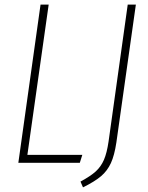

<svg xmlns="http://www.w3.org/2000/svg" viewBox="-20 -702 637 828"><path d="M189.9 -682.1 98.1 -34.2H335L324.2 0H59.1L154.8 -682.1ZM565.9 -682.1 481.9 -87.9Q473.6 -32.2 458.3 1.2Q442.9 34.7 416 57.6Q389.2 80.6 337.9 106L327.1 81.1Q370.6 57.6 393.1 37.1Q415.5 16.6 428.2 -12.7Q440.9 -42 448.2 -91.8L530.8 -682.1Z"/></svg>

Font: Fira Sans Compressed UltraLight
Style: Italic
Weight: 200
Width: 3
Italic angle: -8°
Designer: Carrois Corporate & Edenspiekermann AG
Foundry: Carrois Corporate GbR & Edenspiekermann AG
Version: Version 4.203;PS 004.203;hotconv 1.0.88;makeotf.lib2.5.64775